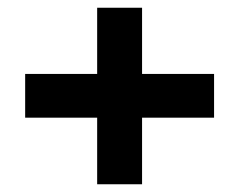

<svg xmlns="http://www.w3.org/2000/svg" viewBox="-20 -537 619 496"><path d="M231 -61V-517H347V-61ZM45 -233V-346H533V-233Z"/></svg>

Font: DM Sans 10pt
Style: Bold
Weight: 700
Version: Version 4.004;gftools[0.9.30]